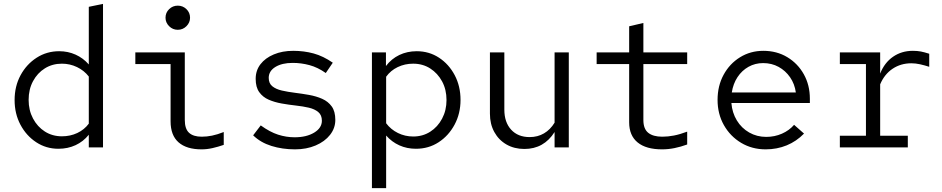

<svg xmlns="http://www.w3.org/2000/svg" viewBox="-20 -757 4840 986"><path d="M280 7Q217 7 166 -26.5Q115 -60 85 -116.5Q55 -173 55 -243Q55 -314 85.5 -370.5Q116 -427 168 -460.5Q220 -494 284 -494Q329 -494 368 -476.5Q407 -459 436 -426V-722L509 -737V0H436V-65Q408 -30 368 -11.5Q328 7 280 7ZM298 -57Q341 -57 377 -74Q413 -91 436 -122V-364Q412 -395 375.5 -412.5Q339 -430 298 -430Q249 -430 210.5 -406Q172 -382 149.5 -340Q127 -298 127 -244Q127 -191 149.5 -148.5Q172 -106 210.5 -81.5Q249 -57 298 -57Z M893 -604Q867 -604 848.5 -622.5Q830 -641 830 -666Q830 -692 848.5 -710Q867 -728 893 -728Q919 -728 937.5 -710Q956 -692 956 -666Q956 -641 937.5 -622.5Q919 -604 893 -604ZM1015 10Q938 10 897 -26Q856 -62 856 -134V-428H675V-488H929V-141Q929 -95 951 -75Q973 -55 1016 -55Q1042 -55 1069 -60.5Q1096 -66 1129 -79V-13Q1100 -3 1071.5 3.5Q1043 10 1015 10Z M1495 10Q1430 10 1374 -7.5Q1318 -25 1280 -62L1319 -113Q1366 -79 1408 -65.5Q1450 -52 1493 -52Q1554 -52 1593.5 -76Q1633 -100 1633 -137Q1633 -166 1614.5 -181.5Q1596 -197 1566 -204Q1536 -211 1499.5 -215Q1463 -219 1426.5 -225.5Q1390 -232 1360 -245Q1330 -258 1311.5 -283.5Q1293 -309 1293 -352Q1293 -395 1317.5 -427Q1342 -459 1386 -477.5Q1430 -496 1486 -496Q1541 -496 1590.5 -482.5Q1640 -469 1689 -435L1653 -382Q1612 -411 1569.5 -422.5Q1527 -434 1483 -434Q1428 -434 1394 -413Q1360 -392 1360 -357Q1360 -329 1378.5 -314Q1397 -299 1427.5 -292Q1458 -285 1494.5 -280.5Q1531 -276 1567.5 -269.5Q1604 -263 1634.5 -249.5Q1665 -236 1683.5 -210.5Q1702 -185 1702 -141Q1702 -99 1675 -64.5Q1648 -30 1601 -10Q1554 10 1495 10Z M1890 209V-488H1962V-418Q1990 -455 2030.5 -474.5Q2071 -494 2120 -494Q2183.6 -494 2234.5 -460.7Q2285.3 -427.4 2315.2 -370.8Q2345 -314.3 2345 -243.7Q2345 -174 2314.5 -117Q2284 -60 2232.5 -26.5Q2181 7 2116 7Q2070 7 2031 -10.5Q1992 -28 1963 -61V209ZM2102 -56Q2151 -56 2189.4 -80.6Q2227.8 -105.1 2250.4 -147.8Q2273 -190.4 2273 -243.2Q2273 -297 2250.4 -338.9Q2227.8 -380.7 2189.4 -405.4Q2151 -430 2101.7 -430Q2059 -430 2022.5 -412.5Q1986 -395 1963 -363V-124Q1987 -92 2023.5 -74Q2060 -56 2102 -56Z M2673 8Q2621 8 2581 -15Q2541 -38 2518.5 -79Q2496 -120 2496 -173V-488H2570V-194Q2570 -129 2605 -91Q2640 -53 2700 -53Q2741 -53 2773.5 -72Q2806 -91 2828 -127V-488H2901V0H2828V-79Q2773 8 2673 8Z M3380 10Q3298 10 3254.5 -25.5Q3211 -61 3211 -129V-428H3044V-488H3211V-622L3284 -639V-488H3509V-428H3284V-141Q3284 -95 3309 -75Q3334 -55 3381 -55Q3410 -55 3441 -61Q3472 -67 3509 -81V-15Q3476 -3 3444 3.5Q3412 10 3380 10Z M3912 10Q3842 10 3786 -23.5Q3730 -57 3697.5 -114.5Q3665 -172 3665 -244Q3665 -316 3696 -373Q3727 -430 3780.5 -463Q3834 -496 3900 -496Q3969 -496 4023 -463.5Q4077 -431 4108 -375.5Q4139 -320 4139 -250V-228H3736Q3740 -178 3764 -138.5Q3788 -99 3827.5 -76.5Q3867 -54 3915 -54Q3958 -54 3995.5 -70.5Q4033 -87 4058 -116L4109 -71Q4070 -31 4020 -10.5Q3970 10 3912 10ZM3738 -282H4067Q4061 -326 4037.5 -360Q4014 -394 3978.5 -413.5Q3943 -433 3899 -433Q3858 -433 3824 -414Q3790 -395 3767.5 -361Q3745 -327 3738 -282Z M4293 0V-60H4427V-428H4293V-488H4500V-379Q4522 -435 4566 -465.5Q4610 -496 4668 -496Q4691 -496 4709 -492.5Q4727 -489 4752 -481V-414Q4727 -422 4704.3 -427Q4681.6 -432 4660 -432Q4606 -432 4564 -404Q4522 -376 4500 -324V-60H4642V0Z"/></svg>

Font: Red Hat Mono
Style: Regular
Weight: 300
Monospace: yes
Designer: Pentagram, MCKL
Foundry: Pentagram, MCKL
Version: Version 1.023